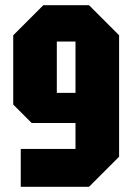

<svg xmlns="http://www.w3.org/2000/svg" viewBox="-20 -720 510 740"><path d="M323 -700 439 -584V-116L323 0H60V-146H271V-246H102L31 -317V-584L147 -700ZM271 -560H199V-362H271Z"/></svg>

Font: Tektur Condensed
Style: Bold
Weight: 700
Width: 3
Designer: Adam Jagosz
Foundry: Adam Jagosz
Version: Version 1.005;gftools[0.9.30]